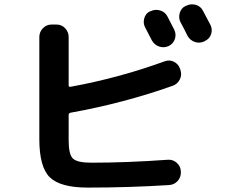

<svg xmlns="http://www.w3.org/2000/svg" viewBox="-20 -851 1040 889"><path d="M676.8 -798.8Q698.2 -809.6 721.2 -802.7Q744.1 -795.9 754.9 -775.4Q760.7 -764.6 772 -742.2Q783.2 -719.7 787.1 -712.9Q796.9 -691.4 789.6 -669.9Q782.2 -648.4 760.7 -637.7Q738.3 -627.9 716.3 -635.7Q694.3 -643.6 682.6 -665Q668 -694.3 652.3 -723.6Q641.6 -743.2 647.9 -766.1Q654.3 -789.1 674.8 -798.8ZM919.9 -800.8Q953.1 -737.3 954.1 -736.3Q964.8 -714.8 957.5 -692.9Q950.2 -670.9 928.7 -661.1L925.8 -659.2Q904.3 -649.4 882.3 -656.7Q860.4 -664.1 848.6 -684.6Q843.8 -694.3 833 -715.8Q822.3 -737.3 816.4 -747.1Q805.7 -766.6 812 -790Q818.4 -813.5 838.9 -823.2L841.8 -824.2Q863.3 -835 886.2 -828.6Q909.2 -822.3 919.9 -800.8ZM386.7 17.6Q259.8 17.6 210.9 -29.8Q162.1 -77.1 162.1 -207V-679.7Q162.1 -703.1 178.7 -720.2Q195.3 -737.3 217.8 -737.3H242.2Q265.6 -737.3 281.7 -720.2Q297.9 -703.1 297.9 -679.7V-456.1Q297.9 -447.3 306.6 -449.2Q531.2 -490.2 743.2 -567.4Q765.6 -575.2 785.6 -564.9Q805.7 -554.7 813.5 -533.2L815.4 -527.3Q823.2 -503.9 812.5 -482.9Q801.8 -461.9 780.3 -454.1Q551.8 -373 306.6 -329.1Q297.9 -327.1 297.9 -319.3V-200.2Q297.9 -135.7 317.9 -116.7Q337.9 -97.7 403.3 -97.7Q567.4 -97.7 756.8 -111.3Q780.3 -113.3 798.3 -97.2Q816.4 -81.1 817.4 -57.6V-54.7Q818.4 -30.3 802.2 -12.7Q786.1 4.9 761.7 5.9Q576.2 17.6 386.7 17.6Z"/></svg>

Font: Rounded Mgen+ 2m bold
Style: Bold
Weight: 700
Designer: [Source Han Sans]
Ryoko NISHIZUKA  (kana & ideographs); Paul D. Hunt (Latin, Greek & Cyrillic); Wenlong ZHANG  (bopomofo
Version: Version 1.059.20150602